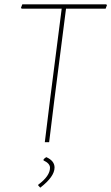

<svg xmlns="http://www.w3.org/2000/svg" viewBox="-20 -657 514 887"><path d="M471 -637 474 -633 468 -617H285L231 -195L207 0H187L211 -195L265 -617H80L77 -621L83 -637ZM194 69Q232 86 232 117Q232 159 166 210L156 199L157 196Q211 156 211 118Q211 98 181 84V80Q186 73 194 69Z"/></svg>

Font: Alegreya Sans Thin
Style: Italic
Weight: 100
Italic angle: -7°
Designer: Juan Pablo del Peral
Foundry: Huerta Tipografica
Version: Version 2.007